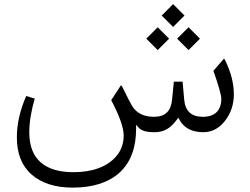

<svg xmlns="http://www.w3.org/2000/svg" viewBox="-20 -628 1187 912"><path d="M748 -554.2 802.2 -500 856.4 -554.2 802.2 -608.4ZM821.3 -444.3 875.5 -390.1 929.7 -444.3 875.5 -498.5ZM674.8 -444.3 729 -390.1 783.2 -444.3 729 -498.5ZM943.4 -73.2C889.2 -73.2 859.9 -100.1 855 -154.3L847.2 -240.2H805.7L797.4 -154.8C792 -100.6 765.1 -73.2 711.9 -73.2C663.1 -73.2 628.4 -90.3 607.4 -125C597.7 -141.6 583.5 -168.9 564.9 -207.5C561 -215.8 557.6 -221.2 555.2 -223.1C554.7 -222.7 553.7 -222.2 553.2 -220.7L508.3 -152.3C547.9 -77.1 567.4 -21 567.4 15.6C567.4 52.2 556.6 84.5 534.7 111.3C490.7 165 417 189.9 329.1 189.9C190.9 189.9 119.1 126 119.1 1C119.1 -47.4 127.9 -100.6 145 -159.7L104.5 -171.9C74.7 -104 60.1 -38.6 60.1 24.4C60.1 101.6 83.5 160.6 130.9 201.7C178.2 242.7 243.2 263.2 325.7 263.2C420.9 263.2 495.1 239.3 547.9 191.9C600.1 144 626.5 74.7 626.5 -16.1V-35.2L639.2 -21C651.9 -6.8 676.3 0 712.9 0C759.3 0 788.6 -17.6 820.3 -60.1L827.1 -69.3L832.5 -59.1C854 -19.5 892.1 0 946.8 0C987.3 -0.5 1021.5 -18.6 1049.3 -54.7C1077.1 -90.8 1090.8 -132.8 1090.8 -180.2C1090.8 -231.4 1077.1 -284.7 1050.3 -339.8C1047.9 -344.7 1045.9 -348.1 1043.9 -349.6L993.7 -291.5C1018.6 -221.2 1030.8 -177.2 1031.2 -159.2C1031.2 -103 1000.5 -73.2 943.4 -73.2Z"/></svg>

Font: Sahel Light
Style: Regular
Weight: 300
Foundry: Saber Rastikerdar (saber.rastikerdar@gmail.com)
Version: Version 3.4.0